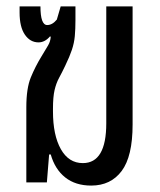

<svg xmlns="http://www.w3.org/2000/svg" viewBox="-20 -568 497 598"><path d="M264 10Q215 10 183 -15.5Q151 -41 138 -87H133L126 0H62V-234Q62 -293 76 -327Q90 -361 109 -392Q123 -415 130 -427Q137 -439 138 -453L136 -455Q120 -436 100 -436Q74 -436 57.5 -460Q41 -484 41 -529V-548H106Q106 -490 127 -490Q143 -490 157 -507L169 -548H215V-506Q215 -477 213 -455.5Q211 -434 204 -413Q197 -392 183 -363Q173 -342 164 -325.5Q155 -309 150 -287.5Q145 -266 145 -230V-221Q145 -147 169.5 -103.5Q194 -60 238 -60Q311 -60 311 -184V-548H393V-180Q393 -81 359 -35.5Q325 10 264 10Z"/></svg>

Font: Noto Sans Thai ExtCond
Style: Regular
Weight: 400
Width: 2
Designer: Monotype Design Team
Foundry: Monotype Imaging Inc.
Version: Version 2.002; ttfautohint (v1.8.4.7-5d5b)